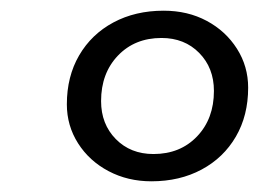

<svg xmlns="http://www.w3.org/2000/svg" viewBox="-20 -726 484 359"><path d="M263 -387Q219 -387 183 -406Q147 -425 126 -458Q105 -491 105 -531Q105 -583 128 -622.5Q151 -662 192 -684Q233 -706 286 -706Q331 -706 366.5 -687Q402 -668 423 -635Q444 -602 444 -562Q444 -510 421 -470.5Q398 -431 357 -409Q316 -387 263 -387ZM267 -438Q317 -438 348.5 -471Q380 -504 380 -556Q380 -599 352.5 -627Q325 -655 282 -655Q232 -655 200.5 -622Q169 -589 169 -537Q169 -494 196.5 -466Q224 -438 267 -438Z"/></svg>

Font: Platypi
Style: Bold Italic
Weight: 700
Italic angle: -13°
Designer: David Sargent
Foundry: Bolt Cutter Type
Version: Version 1.200; ttfautohint (v1.8.4.7-5d5b)